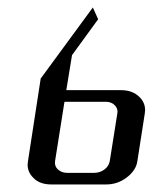

<svg xmlns="http://www.w3.org/2000/svg" viewBox="-20 -489 417 509"><path d="M53.2 -52.7Q53.2 -56.2 54.2 -62L87.9 -280.8L226.1 -469.2L240.2 -438L170.9 -342.8L155.8 -250H300.8Q331.5 -250 349.6 -231.9Q364.7 -217.3 364.7 -196.8Q364.7 -193.8 363.8 -188L344.2 -62Q340.8 -37.1 315.4 -18.1Q291.5 0 261.2 0H116.2Q84.5 0 67.9 -18.1Q53.2 -32.7 53.2 -52.7ZM126 -62Q124 -48.8 133.3 -40Q143.6 -30.8 157.2 -30.8H230Q245.1 -30.8 257.3 -40Q268.6 -48.8 271 -62L291 -188Q293.5 -200.2 284.7 -209.5Q275.9 -219.2 259.8 -219.2H150.9Z"/></svg>

Font: Hhenum
Style: Italic
Weight: 400
Designer: T. Christopher White
Version: Version 1.0